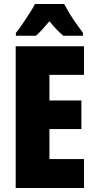

<svg xmlns="http://www.w3.org/2000/svg" viewBox="-20 -947 483 967"><path d="M403 0H59V-714H403V-570H229V-441H390V-297H229V-146H403ZM303 -927Q315 -905 329 -881.5Q343 -858 360.5 -833Q378 -808 398 -781V-767H299Q284 -779 266.5 -797Q249 -815 229 -840Q208 -815 191 -796.5Q174 -778 161 -767H60V-781Q74 -798 93 -826Q112 -854 130 -882Q148 -910 156 -927Z"/></svg>

Font: Noto Sans Khmer ExtraCondensed Black
Style: Regular
Weight: 900
Width: 2
Designer: Danh Hong and the Monotype Design Team
Foundry: Monotype Imaging Inc.
Version: Version 2.004